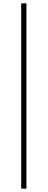

<svg xmlns="http://www.w3.org/2000/svg" viewBox="-20 -846 283 1141"><path d="M106 275H137V-826H106Z"/></svg>

Font: Noto Sans JP Thin
Style: Regular
Weight: 100
Designer: Ryoko NISHIZUKA 西塚涼子 (kana, bopomofo & ideographs); Paul D. Hunt (Latin, Greek & Cyrillic); Sandoll Communications 산돌커뮤니
Foundry: Adobe
Version: Version 2.004;hotconv 1.0.118;makeotfexe 2.5.65603